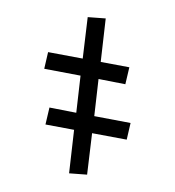

<svg xmlns="http://www.w3.org/2000/svg" viewBox="-116 -554 733 804"><g transform="rotate(-20 250.0 -152.5)"><path d="M136 157 67 126 149 -38 44 -100 84 -161 182 -102 252 -242 119 -321 158 -381 285 -306 364 -462 433 -431 351 -267 456 -205 416 -144 318 -203 248 -63 381 16 342 76 215 1Z"/></g></svg>

Font: Iosevka NFM
Style: Regular
Weight: 400
Monospace: yes
Designer: Belleve Invis
Foundry: Belleve Invis
Version: Version 29.0.4; ttfautohint (v1.8.4);Nerd Fonts 3.3.0